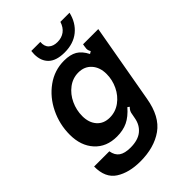

<svg xmlns="http://www.w3.org/2000/svg" viewBox="-278 -876 1204 1204"><g transform="rotate(-45 324.5 -274.0)"><path d="M3 30H138Q145 71 171.5 89.5Q198 108 249 108Q315 108 352 78Q389 48 398 -4L403 -30Q405 -46 410 -56Q415 -66 426 -77L414 -86Q374 -40 333 -20.5Q292 -1 238 -1Q145 -1 90.5 -61Q36 -121 36 -219Q36 -310 75.5 -391.5Q115 -473 184.5 -523Q254 -573 339 -573Q393 -573 426.5 -553.5Q460 -534 484 -487L500 -497Q491 -511 491 -526Q491 -529 493 -543L496 -561H631L538 -36Q515 99 434.5 156Q354 213 231 213Q131 213 66.5 171.5Q2 130 3 30ZM469 -325Q469 -384 436.5 -420.5Q404 -457 350 -457Q300 -457 259.5 -426.5Q219 -396 196.5 -347.5Q174 -299 174 -246Q174 -188 205 -152.5Q236 -117 290 -117Q341 -117 382 -147Q423 -177 446 -225Q469 -273 469 -325ZM235 -733Q235 -741 237 -761H317Q314 -723 335 -703.5Q356 -684 393 -684Q430 -684 456.5 -703.5Q483 -723 495 -761H576Q559 -689 508 -647.5Q457 -606 379 -606Q306 -606 270.5 -639.5Q235 -673 235 -733Z"/></g></svg>

Font: Open Sauce Sans
Style: Bold Italic
Weight: 700
Italic angle: -10°
Designer: Alfredo Marco Pradil
Foundry: Creative Sauce Fz LLC
Version: Version 1.477